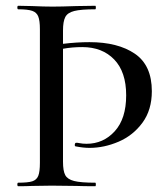

<svg xmlns="http://www.w3.org/2000/svg" viewBox="-20 -645 581 665"><path d="M265.1 -481.9Q230 -481.9 198.2 -476.1V-85Q198.2 -52.7 206.1 -38.3Q213.9 -23.9 236.8 -18.1Q259.8 -12.2 310.1 -12.2Q312 -12.2 312 -6.1Q312 0 310.1 0Q268.1 0 245.1 -1L159.2 -2L90.8 -1Q72.8 0 43 0Q40 0 40 -6.1Q40 -12.2 43 -12.2Q77.1 -12.2 92 -17.1Q106.9 -22 112.5 -35.9Q118.2 -49.8 118.2 -81.1V-543.9Q118.2 -573.7 112.5 -587.9Q106.9 -602.1 91.6 -607.4Q76.2 -612.8 43 -612.8Q40 -612.8 40 -618.9Q40 -625 43 -625L90.8 -624Q132.8 -622.1 162.1 -622.1Q191.4 -622.1 245.1 -624L310.1 -625Q312 -625 312 -618.9Q312 -612.8 310.1 -612.8Q260.3 -612.8 237.1 -606.9Q213.9 -601.1 206.1 -585.9Q198.2 -570.8 198.2 -539.1V-493.2Q246.1 -499 290 -499Q388.2 -499 447 -459Q505.9 -418.9 505.9 -329.1Q505.9 -264.2 473.4 -220Q440.9 -175.8 390.9 -154.3Q340.8 -132.8 290 -132.8Q268.1 -132.8 241.2 -138.2Q239.3 -138.2 239 -142.1Q238.8 -146 240.5 -148.9Q242.2 -151.9 254.2 -149.4Q266.1 -147 279.8 -147Q337.9 -147 377.4 -190.4Q417 -233.9 417 -314.9Q417 -396 375.5 -439Q334 -481.9 265.1 -481.9Z"/></svg>

Font: Cormorant-Medium
Style: Regular
Weight: 500
Designer: Christian Thalmann (Catharsis Fonts)
Version: Version 3.000